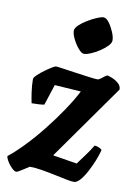

<svg xmlns="http://www.w3.org/2000/svg" viewBox="-104 -812 618 868"><g transform="rotate(10 204.5 -378.0)"><path d="M32 0Q24 0 11.5 -12Q-1 -24 -10 -39Q-19 -54 -19 -63Q13 -88 52 -128.5Q91 -169 129.5 -217.5Q168 -266 201.5 -315.5Q235 -365 257 -408L136 -416L105 -321Q97 -319 80.5 -318Q64 -317 47 -317Q43 -335 38.5 -366Q34 -397 34 -427Q36 -435 49 -447Q62 -459 78.5 -471Q95 -483 109 -491.5Q123 -500 127 -500Q134 -500 160 -496Q186 -492 219 -487.5Q252 -483 281 -479Q310 -475 322 -475Q327 -475 335.5 -481.5Q344 -488 352 -494Q360 -500 363 -500Q367 -500 383 -494Q399 -488 413.5 -476Q428 -464 428 -447L184 -102L295 -84Q310 -104 330 -131.5Q350 -159 361 -178Q370 -178 381.5 -173Q393 -168 395 -163Q390 -142 379 -114.5Q368 -87 354 -60.5Q340 -34 325 -17Q310 0 297 0Q285 0 260 -5Q235 -10 204.5 -16.5Q174 -23 143.5 -28Q113 -33 89 -33Q73 -23 55.5 -11.5Q38 0 32 0ZM241 -578Q230 -578 215 -595.5Q200 -613 189 -635.5Q178 -658 178 -673Q178 -685 192.5 -699Q207 -713 228.5 -726Q250 -739 270 -747.5Q290 -756 300 -756Q313 -756 326 -738.5Q339 -721 348.5 -698.5Q358 -676 358 -660Q358 -648 344.5 -634Q331 -620 311 -607Q291 -594 272 -586Q253 -578 241 -578Z"/></g></svg>

Font: Texturina 72pt 72pt Black
Style: Italic
Weight: 900
Italic angle: -11°
Designer: Guillermo Torres Carreño
Foundry: Omnibus-Type
Version: Version 1.002; ttfautohint (v1.8.3)